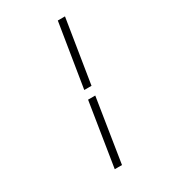

<svg xmlns="http://www.w3.org/2000/svg" viewBox="-237 -860 1074 1221"><g transform="rotate(-30 300.0 -250.0)"><path d="M317.9 -283.2 393.1 -750H445.8L371.1 -283.2ZM233.9 250 308.1 -217.8H360.8L287.1 250Z"/></g></svg>

Font: Office Code Pro Light Italic
Style: Regular
Weight: 300
Italic angle: -9°
Designer: Nathan Rutzky & Paul D. Hunt
Foundry: Adobe Systems Incorporated
Version: Version 1.004;PS 001.004;hotconv 1.0.70;makeotf.lib2.5.58329